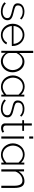

<svg xmlns="http://www.w3.org/2000/svg" viewBox="1786 -2556 780 4392"><g transform="rotate(90 2176.0 -360.0)"><path d="M243 10Q183 10 128 -10Q73 -30 32 -70L57 -104Q99 -66 144 -48Q189 -30 243 -30Q311 -30 352.5 -58.5Q394 -87 394 -138Q394 -162 383.5 -178.5Q373 -195 352 -206.5Q331 -218 300 -227Q269 -236 228 -246Q184 -256 151.5 -266Q119 -276 98 -290Q77 -304 66.5 -324Q56 -344 56 -375Q56 -414 71 -443Q86 -472 112.5 -491Q139 -510 173.5 -519.5Q208 -529 247 -529Q308 -529 355 -508.5Q402 -488 428 -456L400 -429Q374 -459 332.5 -474Q291 -489 244 -489Q215 -489 189.5 -483Q164 -477 145 -464Q126 -451 115 -430.5Q104 -410 104 -382Q104 -359 111.5 -345Q119 -331 135.5 -321Q152 -311 178 -303.5Q204 -296 240 -287Q289 -275 327 -264Q365 -253 390.5 -237Q416 -221 429.5 -199Q443 -177 443 -143Q443 -73 388.5 -31.5Q334 10 243 10Z M780 10Q725 10 678 -11.5Q631 -33 596.5 -70.5Q562 -108 542.5 -157Q523 -206 523 -262Q523 -317 542.5 -365.5Q562 -414 596 -450.5Q630 -487 676.5 -508Q723 -529 777 -529Q832 -529 879 -507.5Q926 -486 960 -449.5Q994 -413 1013 -364.5Q1032 -316 1032 -262Q1032 -257 1032 -249.5Q1032 -242 1031 -240H575Q578 -195 596 -156.5Q614 -118 641.5 -90Q669 -62 705 -46Q741 -30 782 -30Q809 -30 835 -37.5Q861 -45 883.5 -58Q906 -71 923.5 -89.5Q941 -108 951 -130L995 -118Q984 -90 962.5 -66.5Q941 -43 912.5 -26Q884 -9 850 0.5Q816 10 780 10ZM984 -280Q981 -326 963.5 -364Q946 -402 918.5 -429.5Q891 -457 855 -472.5Q819 -488 778 -488Q737 -488 701 -472.5Q665 -457 637.5 -429.5Q610 -402 593.5 -363.5Q577 -325 574 -280Z M1385 10Q1324 10 1271 -22Q1218 -54 1188 -104V0H1142V-730H1192V-407Q1229 -461 1279.5 -495Q1330 -529 1396 -529Q1451 -529 1495.5 -505.5Q1540 -482 1570.5 -443.5Q1601 -405 1617.5 -356.5Q1634 -308 1634 -258Q1634 -204 1615 -155.5Q1596 -107 1562.5 -70.5Q1529 -34 1483.5 -12Q1438 10 1385 10ZM1375 -35Q1421 -35 1459 -54Q1497 -73 1524.5 -104.5Q1552 -136 1567.5 -176Q1583 -216 1583 -258Q1583 -302 1568.5 -342.5Q1554 -383 1527.5 -414.5Q1501 -446 1464.5 -465Q1428 -484 1384 -484Q1351 -484 1322 -472.5Q1293 -461 1268.5 -442Q1244 -423 1224.5 -398Q1205 -373 1192 -346V-174Q1195 -145 1214 -119.5Q1233 -94 1259.5 -75.5Q1286 -57 1317 -46Q1348 -35 1375 -35Z M2145 -526H2189V0H2145V-61Q2129 -49 2096 -29Q2066 -10 2034 -1Q2001 8 1964 8Q1910 8 1861 -14Q1814 -35 1779 -73Q1746 -109 1725 -160Q1705 -209 1705 -265Q1705 -317 1725 -369Q1743 -416 1779 -455Q1811 -491 1860 -513Q1906 -534 1961 -534Q2012 -534 2063 -512Q2093 -498 2107 -487Q2140 -457 2145 -453ZM2068 -60Q2107 -81 2145 -115V-395Q2120 -421 2085 -450Q2064 -467 2039 -477Q2004 -493 1966 -493Q1964 -493 1962 -493Q1922 -493 1884 -477Q1848 -463 1821 -434.5Q1794 -406 1777 -368Q1761 -333 1757 -284Q1756 -272 1756 -261Q1756 -235 1761 -215Q1772 -175 1779 -159Q1796 -122 1824 -93Q1851 -64 1888 -49Q1927 -32 1962 -32Q1964 -32 1966 -32Q1991 -32 2018 -40Q2047 -49 2068 -60Z M2465 10Q2405 10 2350 -10Q2295 -30 2254 -70L2279 -104Q2321 -66 2366 -48Q2411 -30 2465 -30Q2533 -30 2574.5 -58.5Q2616 -87 2616 -138Q2616 -162 2605.5 -178.5Q2595 -195 2574 -206.5Q2553 -218 2522 -227Q2491 -236 2450 -246Q2406 -256 2373.5 -266Q2341 -276 2320 -290Q2299 -304 2288.5 -324Q2278 -344 2278 -375Q2278 -414 2293 -443Q2308 -472 2334.5 -491Q2361 -510 2395.5 -519.5Q2430 -529 2469 -529Q2530 -529 2577 -508.5Q2624 -488 2650 -456L2622 -429Q2596 -459 2554.5 -474Q2513 -489 2466 -489Q2437 -489 2411.5 -483Q2386 -477 2367 -464Q2348 -451 2337 -430.5Q2326 -410 2326 -382Q2326 -359 2333.5 -345Q2341 -331 2357.5 -321Q2374 -311 2400 -303.5Q2426 -296 2462 -287Q2511 -275 2549 -264Q2587 -253 2612.5 -237Q2638 -221 2651.5 -199Q2665 -177 2665 -143Q2665 -73 2610.5 -31.5Q2556 10 2465 10Z M3013 -25Q3009 -23 2999.5 -17.5Q2990 -12 2975.5 -7Q2961 -2 2943 2Q2925 6 2904 6Q2883 6 2864.5 0Q2846 -6 2832 -18Q2818 -30 2810 -47Q2802 -64 2802 -87V-479H2729V-520H2802V-698H2852V-520H2973V-479H2852V-99Q2852 -70 2872 -55.5Q2892 -41 2917 -41Q2948 -41 2970.5 -51.5Q2993 -62 2998 -65Z M3101 0V-520H3151V0ZM3101 -638V-730H3151V-638Z M3699 -526H3743V0H3699V-61Q3683 -49 3650 -29Q3620 -10 3588 -1Q3555 8 3518 8Q3464 8 3415 -14Q3368 -35 3333 -73Q3300 -109 3279 -160Q3259 -209 3259 -265Q3259 -317 3279 -369Q3297 -416 3333 -455Q3365 -491 3414 -513Q3460 -534 3515 -534Q3566 -534 3617 -512Q3647 -498 3661 -487Q3694 -457 3699 -453ZM3622 -60Q3661 -81 3699 -115V-395Q3674 -421 3639 -450Q3618 -467 3593 -477Q3558 -493 3520 -493Q3518 -493 3516 -493Q3476 -493 3438 -477Q3402 -463 3375 -434.5Q3348 -406 3331 -368Q3315 -333 3311 -284Q3310 -272 3310 -261Q3310 -235 3315 -215Q3326 -175 3333 -159Q3350 -122 3378 -93Q3405 -64 3442 -49Q3481 -32 3516 -32Q3518 -32 3520 -32Q3545 -32 3572 -40Q3601 -49 3622 -60Z M4279 0H4229V-290Q4229 -391 4200.5 -437Q4172 -483 4110 -483Q4077 -483 4044.5 -471Q4012 -459 3984 -437Q3956 -415 3935 -385.5Q3914 -356 3904 -322V0H3854V-520H3901V-396Q3917 -426 3940.5 -450.5Q3964 -475 3993.5 -492.5Q4023 -510 4056 -519.5Q4089 -529 4124 -529Q4209 -529 4244 -469.5Q4279 -410 4279 -299Z"/></g></svg>

Font: Oxford Sans
Style: Regular
Weight: 300
Designer: Matt McInerney, Pablo Impallari, Rodrigo Fuenzalida
Foundry: Matt McInerney, Pablo Impallari, Rodrigo Fuenzalida
Version: Version 3.000g; ttfautohint (v1.5) -l 8 -r 28 -G 28 -x 14 -D